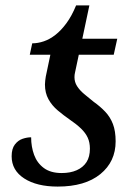

<svg xmlns="http://www.w3.org/2000/svg" viewBox="-20 -679 502 709"><path d="M193 10Q116 10 69.5 -20Q23 -50 23 -102Q23 -130 35 -145.5Q47 -161 63.5 -166.5Q80 -172 95 -172Q95 -137 106 -107Q117 -77 142 -58.5Q167 -40 208 -40Q240 -40 263.5 -50.5Q287 -61 299.5 -80.5Q312 -100 312 -130Q312 -153 304 -170.5Q296 -188 279.5 -204Q263 -220 238 -237Q215 -253 193.5 -271Q172 -289 159 -312.5Q146 -336 146 -367Q146 -374 147 -381.5Q148 -389 149 -396L166 -477H90L99 -519Q120 -519 142 -526.5Q164 -534 185 -550.5Q206 -567 225.5 -593.5Q245 -620 261 -659H310L284 -536H413L400 -477H271L257 -411Q256 -407 255.5 -403Q255 -399 255 -394Q255 -376 264.5 -361Q274 -346 290.5 -332Q307 -318 326 -303Q350 -286 368.5 -266.5Q387 -247 397 -221Q407 -195 407 -157Q407 -82 350.5 -36Q294 10 193 10Z"/></svg>

Font: ET Text
Style: Italic
Weight: 470
Italic angle: -12°
Designer: Monotype Design Team
Foundry: Monotype Imaging Inc.
Version: Version 2.009